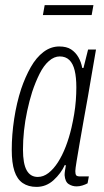

<svg xmlns="http://www.w3.org/2000/svg" viewBox="-20 -720 409 752"><path d="M123 12Q91 12 69 -3Q47 -18 36.5 -50Q26 -82 26 -133Q26 -192 35.5 -254.5Q45 -317 63 -372Q79 -419 100.5 -457Q122 -495 150.5 -516.5Q179 -538 212 -538Q241 -538 258.5 -526.5Q276 -515 287 -496Q298 -477 302 -454H307L325 -526H356L336 -410Q332 -384 324.5 -342.5Q317 -301 308.5 -253.5Q300 -206 292.5 -162.5Q285 -119 280 -88.5Q275 -58 275 -50Q275 -39 278 -34Q281 -29 294 -29H328L323 -2Q314 3 302.5 6.5Q291 10 280 10Q263 10 249 1Q235 -8 233 -34Q233 -42 234.5 -51.5Q236 -61 238 -72L234 -74Q219 -41 190 -14.5Q161 12 123 12ZM128 -27Q150 -27 170 -42.5Q190 -58 207 -84.5Q224 -111 237.5 -146Q251 -181 260 -220Q266 -246 270.5 -273Q275 -300 277 -326.5Q279 -353 279 -378Q279 -417 272.5 -444Q266 -471 251.5 -485Q237 -499 214 -499Q192 -499 171.5 -481Q151 -463 135 -431Q119 -399 106 -360Q95 -325 86.5 -285.5Q78 -246 74 -208Q70 -170 70 -134Q70 -79 84.5 -53Q99 -27 128 -27ZM148 -661 155 -700H346L339 -661Z"/></svg>

Font: Archivo ExtraCondensed Thin
Style: Italic
Weight: 250
Width: 2
Italic angle: -10°
Designer: Hector Gatti
Foundry: Omnibus-Type
Version: Version 2.001